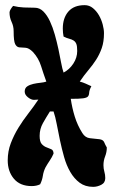

<svg xmlns="http://www.w3.org/2000/svg" viewBox="-20 -719 445 746"><path d="M309 -699Q327 -699 341 -687.5Q355 -676 364.5 -659.5Q374 -643 379 -624Q384 -605 384 -590Q384 -557 375.5 -532.5Q367 -508 353.5 -487Q340 -466 323 -446Q306 -426 290 -402Q302 -399 313 -394Q324 -389 335 -384Q327 -369 326.5 -359Q326 -349 321.5 -344Q317 -339 303 -337Q289 -335 255 -335Q260 -300 270.5 -266Q281 -232 300 -202Q311 -184 329.5 -182Q348 -180 367 -178Q381 -176 385 -166Q389 -156 395 -146Q395 -128 388.5 -111.5Q382 -95 382 -77Q382 -64 385.5 -52Q389 -40 389 -27Q389 -9 373.5 -1Q358 7 342 7Q311 7 289.5 -9Q268 -25 253 -51Q238 -77 229 -109Q220 -141 213 -174Q206 -207 200.5 -236.5Q195 -266 188 -286H174Q160 -264 147 -241Q134 -218 134 -191Q134 -168 142.5 -159Q151 -150 161 -146.5Q171 -143 179.5 -139Q188 -135 188 -122Q182 -108 173.5 -95.5Q165 -83 157 -69Q149 -53 146.5 -36Q144 -19 136 -3Q122 4 103 4Q58 4 34 -24.5Q10 -53 10 -96Q10 -131 22 -162.5Q34 -194 51.5 -222.5Q69 -251 90 -278Q111 -305 129 -332L112 -331Q101 -331 88.5 -341Q76 -351 76 -363Q76 -377 86 -383.5Q96 -390 109.5 -393Q123 -396 137.5 -397.5Q152 -399 160 -402Q149 -432 139.5 -462.5Q130 -493 108 -517Q92 -533 78.5 -533.5Q65 -534 55 -535Q45 -536 39 -547.5Q33 -559 33 -598Q33 -617 25 -634Q17 -651 17 -671Q17 -676 22 -684Q27 -692 31 -696Q51 -691 72.5 -690Q94 -689 115 -689Q134 -689 148.5 -674.5Q163 -660 174 -636.5Q185 -613 193 -584.5Q201 -556 207 -528Q213 -500 217.5 -475.5Q222 -451 227 -437Q250 -449 265 -472Q280 -495 280 -521Q280 -540 276.5 -548.5Q273 -557 266 -561.5Q259 -566 249 -568.5Q239 -571 227 -577Q224 -592 224 -608Q224 -649 245.5 -674Q267 -699 309 -699Z"/></svg>

Font: Reclame
Style: Regular
Weight: 400
Designer: Peter Wiegel
Foundry: Peter Wiegel
Version: Version 1.000